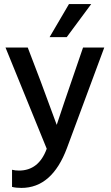

<svg xmlns="http://www.w3.org/2000/svg" viewBox="-20 -740 544 941"><path d="M307 -558H223L318 -720H427ZM85 181Q58 181 39 176V92Q55 96 73 96Q170 96 209 -11L7 -507H116L179 -342L258 -128Q271 -170 387 -507H491L308 -14Q235 181 85 181Z"/></svg>

Font: Hind Guntur Medium
Style: Regular
Weight: 500
Designer: Manushi Parikh, Hitesh Malaviya
Foundry: Indian Type Foundry
Version: Version 1.000;PS 1.0;hotconv 1.0.86;makeotf.lib2.5.63406; tt